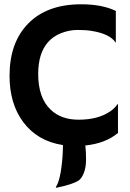

<svg xmlns="http://www.w3.org/2000/svg" viewBox="-20 -682 620 913"><path d="M385.7 9.8Q389.2 37.1 389.2 75.9Q389.2 114.7 378.2 141.6Q367.2 168.5 353 176.8Q324.2 195.3 248 210.9L245.1 208Q269 173.8 277.3 62.5Q279.3 32.7 279.3 7.8Q158.7 -10.3 90.3 -101.6Q25.4 -189 25.4 -321.8Q25.4 -479.5 114.3 -570.3Q204.1 -661.6 365.7 -661.6Q466.3 -661.6 530.8 -629.9V-480.5L529.8 -479.5Q502.4 -521.5 414.6 -535.2Q388.7 -539.6 349.1 -539.6Q309.6 -539.6 271.5 -524.7Q233.4 -509.8 209 -482.4Q161.6 -429.2 161.6 -330.6Q161.6 -215.8 221.7 -159.7Q271.5 -112.8 353.5 -112.8Q446.3 -112.8 503.9 -152.3Q524.9 -166.5 539.6 -187.5L541 -186.5V-49.8Q481.4 0 385.7 9.8Z"/></svg>

Font: HammersmithOne
Style: Regular
Weight: 400
Designer: Nicole Fally
Foundry: Nicole Fally
Version: Version 1.003